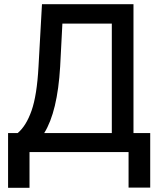

<svg xmlns="http://www.w3.org/2000/svg" viewBox="-20 -727 769 918"><path d="M18.6 -90.8H64.5Q105 -124.5 130.9 -198Q156.7 -271.5 164.1 -408.2L180.7 -707H618.2V-90.8H698.2V169.9H594.7V0H121.1V170.9H18.6ZM514.6 -90.8V-614.3H278.3L267.6 -408.2Q254.9 -192.9 191.4 -90.8Z"/></svg>

Font: WEMIX Pretendard Medium
Style: Regular
Weight: 500
Designer: Base glyphs from Inter by Rasmus Andersson; Hangeul glyphs from Noto Sans CJK(Source Han Sans) by Jang Soo-young and Kan
Foundry: Kil Hyung-jin
Version: Version 1.000